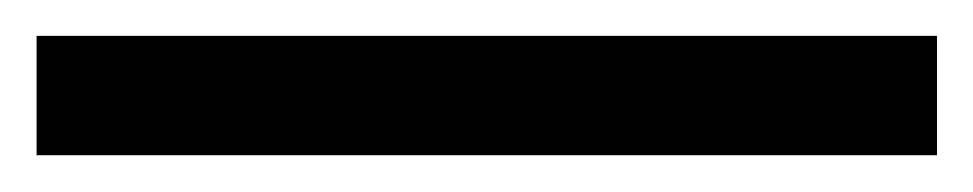

<svg xmlns="http://www.w3.org/2000/svg" viewBox="-30 154 537 106"><path d="M487.3 173.8V239.7H-9.8V173.8Z"/></svg>

Font: Vast Shadow
Style: Regular
Weight: 400
Designer: Nicole Fally
Foundry: Nicole Fally
Version: Version 1.002